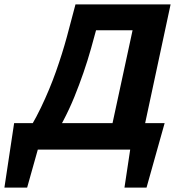

<svg xmlns="http://www.w3.org/2000/svg" viewBox="-35 -678 832 870"><path d="M55 -26Q111 -108 150.5 -190.5Q190 -273 218.5 -353.5Q247 -434 268 -511Q289 -588 307 -658H431Q407 -563 377 -456.5Q347 -350 302 -239Q257 -128 186 -19ZM-15 172 29 -120H170L88 172ZM35 0 62 -120H698L628 0ZM529 172 573 -120H711L629 172ZM449 0 591 -658H738L597 0ZM353 -541 378 -658H664L639 -541Z"/></svg>

Font: Ysabeau ExtraBold
Style: Italic
Weight: 800
Italic angle: -12°
Designer: Christian Thalmann (Catharsis Fonts)
Version: Version 2.002